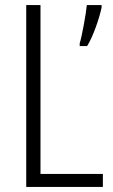

<svg xmlns="http://www.w3.org/2000/svg" viewBox="-20 -734 444 754"><path d="M83 0H384V-51H139V-714H83ZM379 -705V-714H321C318 -680 301 -588 293 -564V-553H322C345 -589 371 -664 379 -705Z"/></svg>

Font: Noto Sans Myanmar Condensed Light
Style: Regular
Weight: 300
Width: 3
Designer: Monotype Design Team
Foundry: Monotype Imaging Inc.
Version: Version 2.107